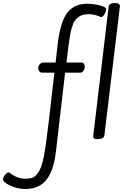

<svg xmlns="http://www.w3.org/2000/svg" viewBox="-208 -907 814 1271"><path d="M323 -426H223L163 91Q143 276 50 324Q13 344 -40 344Q-93 344 -140.5 321.5Q-188 299 -188 281Q-188 268 -174.5 251Q-161 234 -148 234Q-147 234 -134 244.5Q-121 255 -95 265.5Q-69 276 -40.5 276Q-12 276 5.5 270Q23 264 38 245Q53 226 62.5 201.5Q72 177 82 130Q95 65 115 -104L152 -426H72Q59 -426 52 -435Q45 -444 45 -456.5Q45 -469 55 -481Q65 -493 76 -493H160L173 -607Q190 -764 240 -826Q286 -882 368 -882Q413 -882 454 -871Q495 -860 495 -847Q495 -832 484 -813Q473 -794 460 -794Q459 -794 448 -799Q415 -813 377.5 -813Q340 -813 318.5 -799Q297 -785 285.5 -767Q274 -749 265 -715Q254 -675 245 -600L232 -493H330Q353 -493 353 -463Q353 -450 344 -438Q335 -426 323 -426ZM436 14Q421 14 415 10Q409 6 409 -6L511 -861Q515 -887 550.5 -887Q586 -887 586 -866L483 -11Q480 14 436 14Z"/></svg>

Font: Kite One
Style: Regular
Weight: 400
Designer: Eduardo Rodriguez Tunni
Foundry: Eduardo Rodriguez Tunni
Version: Version 1.001